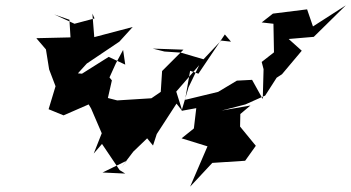

<svg xmlns="http://www.w3.org/2000/svg" viewBox="-20 -626 1315 719"><path d="M435 0 479 -58 531 -108 553 -81 567 -124 641 -238 663 -210 640 -283 726 -382 686 -299 660 -211 715 -221 706 -145 660 -108 757 -78 692 73 775 -16 898 -24 938 -80 879 -152 880 -199 918 -231 810 -212 899 -235 973 -268 1016 -335 1036 -348 1110 -436 1061 -480 1155 -488 1275 -606 1152 -527 1130 -591 1002 -575 960 -542 1004 -537 1006 -430 960 -394 967 -367 964 -255 924 -327 867 -324 797 -282 673 -252 692 -361 723 -350 822 -497 845 -470 808 -474 742 -404 657 -429 596 -433 552 -444 667 -440 587 -360 582 -282 547 -258 419 -250 384 -259 399 -325 390 -336 414 -389 441 -439 449 -384 387 -413 287 -350 264 -352 266 -345 305 -388 427 -470 477 -525 333 -487 326 -575 334 -557 259 -537 183 -572 240 -552 244 -486 116 -483 152 -441 164 -366 188 -303 162 -217 218 -194 312 -235 321 -220 361 -127 331 -51 362 -87 428 11 449 24 364 20 454 -24Z"/></svg>

Font: Hussar Lance
Style: Italic
Weight: 700
Foundry: Cannot Into Space Fonts, PlusOne Fonts
Version: Version 2.27